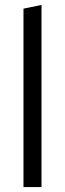

<svg xmlns="http://www.w3.org/2000/svg" viewBox="-20 -757 263 777"><path d="M75 0V-722L148 -737V0Z"/></svg>

Font: Red Hat Text VF
Style: Regular
Weight: 300
Designer: Pentagram, MCKL
Foundry: Pentagram, MCKL
Version: Version 1.023